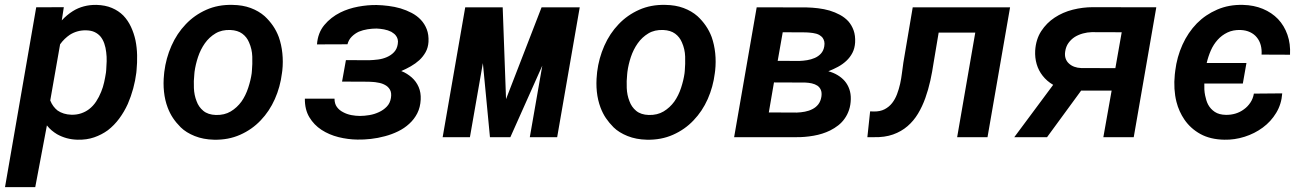

<svg xmlns="http://www.w3.org/2000/svg" viewBox="-35 -558 5337 781"><path d="M519.5 -262.2 520.5 -272.9Q523.4 -302.7 522.7 -333.7Q522 -364.7 516.1 -394Q509.8 -422.9 497.8 -448.7Q485.8 -474.6 466.8 -494.6Q447.3 -514.2 420.4 -525.6Q393.6 -537.1 357.4 -538.1Q330.6 -538.6 306.4 -532.2Q282.2 -525.9 261.2 -512.7Q249.5 -505.4 238 -495.8Q226.6 -486.3 216.3 -475.1L224.6 -528.8L112.3 -528.3L-14.6 203.1H108.4L155.8 -47.9Q164.6 -36.6 175 -27.8Q185.5 -19 196.8 -12.2Q215.8 -1.5 236.8 4.2Q257.8 9.8 280.8 10.3Q317.4 11.2 347.9 0.7Q378.4 -9.8 403.8 -28.3Q429.7 -48.3 450 -75.7Q470.2 -103 484.9 -135.3Q498 -165.5 506.8 -198Q515.6 -230.5 519.5 -262.2ZM397 -272.9 396 -262.7Q393.1 -243.7 388.7 -223.6Q384.3 -203.6 376.5 -184.6Q368.2 -163.6 356 -145Q343.8 -126.5 327.1 -113.8Q313 -103 294.9 -96.9Q276.9 -90.8 255.4 -91.3Q238.8 -91.8 224.6 -96.2Q210.4 -100.6 199.2 -108.4Q189.9 -115.7 182.4 -125.7Q174.8 -135.7 169.4 -149.4L209.5 -377.9Q218.3 -390.1 228.3 -399.7Q238.3 -409.2 249 -416.5Q263.7 -425.8 280.3 -430.4Q296.9 -435.1 315.9 -434.6Q335.9 -434.1 349.9 -427.5Q363.8 -420.9 373.5 -409.7Q383.3 -397.9 389.2 -381.1Q395 -364.3 397 -345.7Q399.4 -327.6 398.9 -308.6Q398.4 -289.6 397 -272.9Z M633.3 -265.6 632.3 -255.4Q628.4 -219.2 632.1 -184.8Q635.7 -150.4 647 -120.6Q655.8 -97.2 668.7 -77.9Q681.6 -58.6 700.2 -40Q722.2 -18.6 757.1 -4.6Q792 9.3 835 10.3Q893.6 11.7 941.9 -9.8Q990.2 -31.2 1025.4 -68.4Q1061 -105.5 1083 -155Q1105 -204.6 1111.8 -259.8L1113.3 -270.5Q1117.2 -306.6 1113.5 -341.6Q1109.9 -376.5 1099.1 -407.2Q1089.8 -432.1 1075.2 -453.4Q1060.5 -474.6 1041.5 -492.2Q1017.6 -513.2 984.9 -525.4Q952.1 -537.6 910.6 -538.1Q852.1 -539.6 804 -518.1Q755.9 -496.6 720.7 -459.5Q684.6 -421.9 662.4 -371.6Q640.1 -321.3 633.3 -265.6ZM755.4 -255.4 756.3 -265.6Q760.3 -295.4 770.5 -326.2Q780.8 -356.9 798.3 -381.8Q815.9 -406.7 841.6 -422.1Q867.2 -437.5 902.3 -436Q932.1 -434.6 950.4 -421.1Q968.8 -407.7 978 -385.7Q990.2 -358.4 991.2 -327.9Q992.2 -297.4 989.7 -270L988.8 -259.8Q984.9 -231.9 974.6 -200.7Q964.4 -169.4 947.3 -145Q929.2 -120.1 903.6 -104.7Q877.9 -89.4 843.3 -90.3Q811 -91.3 792 -107.2Q772.9 -123 764.6 -146.5Q754.9 -170.9 753.7 -200Q752.4 -229 755.4 -255.4Z M1464.4 -225.6Q1473.1 -225.1 1482.4 -224.6Q1491.7 -224.1 1500.5 -222.2Q1508.3 -221.2 1515.6 -219Q1522.9 -216.8 1529.3 -213.4Q1543.5 -206.5 1551 -193.6Q1558.6 -180.7 1555.2 -159.7Q1551.8 -138.2 1538.3 -124.3Q1524.9 -110.4 1506.8 -102.1Q1488.3 -93.3 1467.5 -89.8Q1446.8 -86.4 1429.2 -86.4Q1412.6 -86.4 1394.3 -89.8Q1376 -93.3 1360.8 -101.6Q1345.2 -109.4 1335.4 -122.8Q1325.7 -136.2 1325.7 -156.7H1205.1Q1204.6 -112.3 1223.4 -81.1Q1242.2 -49.8 1272.9 -29.8Q1303.7 -9.8 1342 -0.2Q1380.4 9.3 1418.9 9.8Q1444.8 10.3 1473.6 7.1Q1502.4 3.9 1530.8 -3.9Q1558.6 -11.2 1584.2 -23.7Q1609.9 -36.1 1629.9 -54.7Q1649.9 -72.8 1662.4 -97.2Q1674.8 -121.6 1676.3 -153.3Q1677.7 -181.2 1668 -203.9Q1658.2 -226.6 1640.1 -242.7Q1631.3 -250.5 1620.6 -257.3Q1609.9 -264.2 1597.2 -269Q1616.7 -277.3 1636 -288.3Q1655.3 -299.3 1670.9 -313.5Q1686 -327.6 1696.3 -345.9Q1706.5 -364.3 1708 -387.7Q1709.5 -417 1700.9 -439Q1692.4 -460.9 1676.8 -477.5Q1661.1 -494.1 1639.6 -505.4Q1618.2 -516.6 1594.2 -523.9Q1570.3 -530.8 1545.2 -533.9Q1520 -537.1 1497.1 -537.6Q1460.4 -538.1 1421.4 -530.8Q1382.3 -523.4 1349.6 -507.3Q1310.5 -487.8 1284.2 -456.1Q1257.8 -424.3 1254.4 -377.4L1378.4 -377.9Q1383.3 -396.5 1395.8 -408.9Q1408.2 -421.4 1424.8 -429.2Q1441.4 -436 1460.4 -439Q1479.5 -441.9 1496.6 -441.9Q1510.7 -441.4 1526.9 -438.5Q1543 -435.5 1556.6 -428.7Q1561.5 -425.3 1566.2 -422.1Q1570.8 -418.9 1574.2 -414.6Q1580.1 -407.7 1582.5 -398.9Q1585 -390.1 1583 -378.9Q1580.1 -358.9 1567.9 -345.9Q1555.7 -333 1538.6 -325.7Q1522 -318.4 1502.7 -315.9Q1483.4 -313.5 1466.3 -313L1372.1 -313.5L1356.4 -226.1Z M2023.4 -154.8 2009.8 -528.3H1857.4L1765.6 0H1876.5L1929.2 -301.3L1958 0H2041L2170.9 -291L2120.1 0H2231.4L2323.2 -528.3H2168Z M2394 -265.6 2393.1 -255.4Q2389.2 -219.2 2392.8 -184.8Q2396.5 -150.4 2407.7 -120.6Q2416.5 -97.2 2429.4 -77.9Q2442.4 -58.6 2460.9 -40Q2482.9 -18.6 2517.8 -4.6Q2552.7 9.3 2595.7 10.3Q2654.3 11.7 2702.6 -9.8Q2751 -31.2 2786.1 -68.4Q2821.8 -105.5 2843.8 -155Q2865.7 -204.6 2872.6 -259.8L2874 -270.5Q2877.9 -306.6 2874.3 -341.6Q2870.6 -376.5 2859.9 -407.2Q2850.6 -432.1 2835.9 -453.4Q2821.3 -474.6 2802.2 -492.2Q2778.3 -513.2 2745.6 -525.4Q2712.9 -537.6 2671.4 -538.1Q2612.8 -539.6 2564.7 -518.1Q2516.6 -496.6 2481.4 -459.5Q2445.3 -421.9 2423.1 -371.6Q2400.9 -321.3 2394 -265.6ZM2516.1 -255.4 2517.1 -265.6Q2521 -295.4 2531.2 -326.2Q2541.5 -356.9 2559.1 -381.8Q2576.7 -406.7 2602.3 -422.1Q2627.9 -437.5 2663.1 -436Q2692.9 -434.6 2711.2 -421.1Q2729.5 -407.7 2738.8 -385.7Q2751 -358.4 2752 -327.9Q2752.9 -297.4 2750.5 -270L2749.5 -259.8Q2745.6 -231.9 2735.4 -200.7Q2725.1 -169.4 2708 -145Q2689.9 -120.1 2664.3 -104.7Q2638.7 -89.4 2604 -90.3Q2571.8 -91.3 2552.7 -107.2Q2533.7 -123 2525.4 -146.5Q2515.6 -170.9 2514.4 -200Q2513.2 -229 2516.1 -255.4Z M2951.2 0H3202.1Q3237.8 0.5 3274.4 -5.9Q3311 -12.2 3341.8 -27.3Q3359.4 -36.1 3374.8 -48.1Q3390.1 -60.1 3400.9 -75.7Q3412.1 -91.3 3418.7 -111.1Q3425.3 -130.9 3425.8 -154.8Q3426.3 -176.8 3419.9 -195.1Q3413.6 -213.4 3401.4 -228Q3389.2 -242.2 3372.1 -252.4Q3355 -262.7 3334.5 -268.1Q3354.5 -275.9 3373.5 -286.1Q3392.6 -296.4 3407.7 -310.5Q3422.9 -324.7 3432.4 -343Q3441.9 -361.3 3443.4 -385.3Q3444.8 -413.1 3437.3 -434.3Q3429.7 -455.6 3415.5 -471.7Q3400.9 -487.3 3381.3 -497.8Q3361.8 -508.3 3339.4 -515.1Q3316.9 -521.5 3293 -524.4Q3269 -527.3 3246.6 -527.8L3043 -528.3ZM3113.3 -222.7 3240.2 -222.2Q3254.4 -221.7 3267.3 -218.8Q3280.3 -215.8 3290 -209.5Q3299.3 -203.1 3304 -192.1Q3308.6 -181.2 3306.2 -164.6Q3303.2 -146 3293.5 -133.5Q3283.7 -121.1 3270 -114.3Q3255.9 -106.9 3239.3 -103.8Q3222.7 -100.6 3206.1 -100.1L3092.3 -100.6ZM3128.4 -310.5 3148.9 -426.8 3242.7 -426.3Q3256.8 -425.8 3271.5 -423.8Q3286.1 -421.9 3297.4 -416Q3301.3 -413.6 3305.2 -410.4Q3309.1 -407.2 3311.5 -403.8Q3315.9 -397.5 3317.9 -389.2Q3319.8 -380.9 3317.9 -369.6Q3314.9 -351.6 3304.4 -340.1Q3293.9 -328.6 3279.3 -322.3Q3264.6 -315.9 3248 -313.2Q3231.4 -310.5 3216.3 -310.1Z M4073.7 -528.3H3677.7L3639.6 -303.2Q3636.7 -284.2 3634 -261.7Q3631.3 -239.3 3626.5 -217.3Q3621.6 -195.3 3613.8 -174.8Q3606 -154.3 3593.8 -138.7Q3581.5 -123 3563.2 -113.5Q3544.9 -104 3519.5 -104.5L3504.4 -105L3493.2 0H3520Q3564 1 3597.7 -11Q3631.3 -22.9 3656.7 -44.9Q3681.6 -66.4 3699.2 -95.7Q3716.8 -125 3729 -159.2Q3741.2 -193.4 3749.3 -230Q3757.3 -266.6 3762.7 -303.2L3783.2 -425.3H3932.1L3858.4 0H3981.9Z M4668.5 -528.3 4410.6 -528.8Q4369.6 -528.8 4328.9 -518.6Q4288.1 -508.3 4254.9 -486.3Q4222.2 -464.8 4200.4 -431.4Q4178.7 -397.9 4175.8 -352.1Q4174.3 -323.2 4181.9 -297.1Q4189.5 -271 4206.1 -250Q4214.4 -239.3 4225.3 -229.7Q4236.3 -220.2 4249 -212.9L4090.8 0H4224.1L4362.8 -189.5H4486.8L4453.1 0H4576.7ZM4297.9 -348.6Q4300.8 -368.7 4311.3 -383.3Q4321.8 -397.9 4336.9 -407.7Q4352.1 -417 4370.1 -421.9Q4388.2 -426.8 4405.8 -427.2L4527.8 -426.8L4502 -280.8L4362.8 -281.2Q4347.7 -281.7 4335 -286.4Q4322.3 -291 4313 -299.8Q4303.7 -308.1 4299.6 -320.3Q4295.4 -332.5 4297.9 -348.6Z M4951.2 -90.8Q4923.8 -91.3 4906.5 -102.8Q4889.2 -114.3 4879.4 -132.3Q4875 -140.6 4872.1 -150.1Q4869.1 -159.7 4867.2 -169.4Q4864.7 -181.2 4864 -193.4Q4863.3 -205.6 4863.8 -218.3H5020.5L5035.2 -301.8H4873.5Q4879.4 -327.6 4890.1 -352.3Q4900.9 -377 4918 -396Q4934.6 -414.6 4957.8 -425.8Q4981 -437 5011.2 -436Q5033.2 -435.1 5049.8 -427.2Q5066.4 -419.4 5077.1 -406.2Q5088.4 -392.6 5093.3 -374.5Q5098.1 -356.4 5096.7 -335.9L5212.4 -335.4Q5214.8 -379.9 5201.9 -416.7Q5189 -453.6 5163.6 -480.5Q5138.2 -506.8 5101.8 -522Q5065.4 -537.1 5021 -538.1Q4963.9 -539.6 4916.3 -519Q4868.7 -498.5 4833.5 -462.9Q4797.4 -425.8 4774.9 -376Q4752.4 -326.2 4745.6 -270.5L4743.7 -254.4Q4740.7 -225.1 4742.4 -197Q4744.1 -168.9 4750.5 -143.6Q4755.4 -124 4763.7 -105.7Q4772 -87.4 4782.7 -71.8Q4807.6 -35.2 4847.9 -12.9Q4888.2 9.3 4945.3 10.3Q4986.8 11.2 5027.6 -1.7Q5068.4 -14.6 5101.6 -39.1Q5134.8 -63.5 5156.2 -98.9Q5177.7 -134.3 5180.7 -178.2L5065.4 -177.2Q5062 -156.7 5051 -140.4Q5040 -124 5024.9 -113.3Q5009.3 -101.6 4990.2 -95.9Q4971.2 -90.3 4951.2 -90.8Z"/></svg>

Font: Roboto Mono SemiBold
Style: Italic
Weight: 600
Italic angle: -10°
Monospace: yes
Designer: Google
Version: Version 3.000